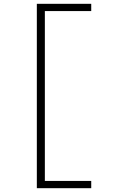

<svg xmlns="http://www.w3.org/2000/svg" viewBox="-20 -843 640 1006"><path d="M173 143V-823H458V-785H215V105H458V143Z"/></svg>

Font: Iosevka Etoile Extralight
Style: Regular
Weight: 200
Designer: Belleve Invis
Foundry: Belleve Invis
Version: Version 22.1.2; ttfautohint (v1.8.4)